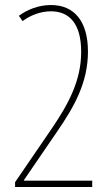

<svg xmlns="http://www.w3.org/2000/svg" viewBox="-20 -744 434 764"><path d="M347 0V-25H75V-27L207 -220C276 -320 330 -416 330 -539C330 -661 274 -724 183 -724C133 -724 87 -705 55 -681L70 -660C99 -682 140 -699 183 -699C254 -699 303 -652 303 -538C303 -426 255 -334 187 -234L40 -19V0Z"/></svg>

Font: Noto Sans Khmer UI ExtraCondensed Thin
Style: Regular
Weight: 100
Width: 2
Designer: Danh Hong and the Monotype Design Team
Foundry: Monotype Imaging Inc.
Version: Version 2.002